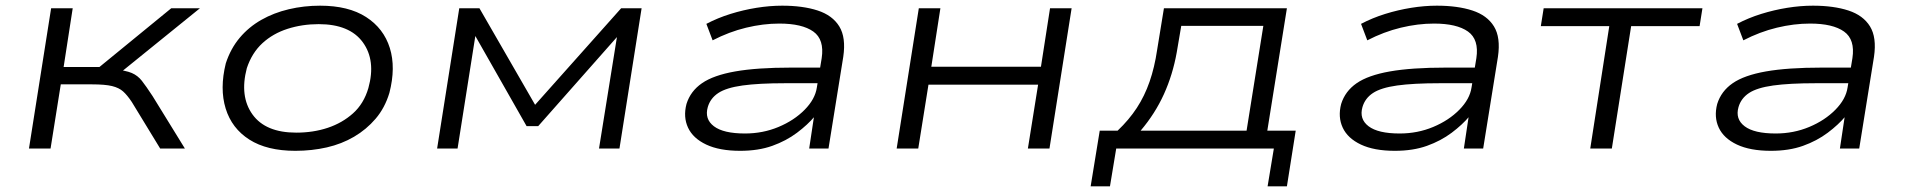

<svg xmlns="http://www.w3.org/2000/svg" viewBox="-20 -523 6724 676"><path d="M82 0 160 -494H236L204 -287H330L583 -494H684L390 -256L381 -279Q423 -275 444 -266Q465 -257 479.5 -238.5Q494 -220 517 -185L631 0H544L444 -164Q428 -188 413.5 -201Q399 -214 374.5 -220Q350 -226 303 -226H194L158 0Z M1020 8Q920 8 858 -31.5Q796 -71 774.5 -141Q753 -211 775 -300Q792 -352 824 -390Q856 -428 900 -453Q944 -478 997 -490.5Q1050 -503 1107 -503Q1207 -503 1269 -463Q1331 -423 1352.5 -354Q1374 -285 1351 -196Q1335 -143 1302.5 -105Q1270 -67 1226.5 -41.5Q1183 -16 1130.5 -4Q1078 8 1020 8ZM1023 -56Q1083 -56 1134 -73Q1185 -90 1223 -124Q1261 -158 1277 -213Q1304 -310 1257.5 -374Q1211 -438 1102 -438Q1044 -438 992.5 -421.5Q941 -405 904 -371Q867 -337 849 -283Q823 -184 869 -120Q915 -56 1023 -56Z M1519 0 1597 -494H1668L1864 -154L2167 -494H2239L2161 0H2089L2153 -398H2157L1875 -79H1834L1652 -399H1654L1591 0Z M2586 8Q2513 8 2466.5 -14Q2420 -36 2402.5 -73.5Q2385 -111 2397 -157Q2411 -202 2451.5 -230Q2492 -258 2568.5 -271.5Q2645 -285 2766 -285H2886L2877 -230H2745Q2651 -230 2594 -222Q2537 -214 2509 -195.5Q2481 -177 2472 -146Q2460 -104 2493.5 -78.5Q2527 -53 2603 -53Q2666 -53 2721 -76Q2776 -99 2813 -136.5Q2850 -174 2856 -215L2873 -318Q2883 -384 2843.5 -412Q2804 -440 2724 -440Q2667 -440 2607 -425.5Q2547 -411 2489 -381L2467 -439Q2507 -460 2552 -474Q2597 -488 2643.5 -495.5Q2690 -503 2734 -503Q2807 -503 2859 -486Q2911 -469 2935 -430Q2959 -391 2949 -323L2897 0H2829L2846 -113L2849 -114Q2824 -84 2786 -55.5Q2748 -27 2699 -9.5Q2650 8 2586 8Z M3137 0 3215 -494H3291L3259 -288H3645L3677 -494H3753L3675 0H3599L3635 -225H3249L3213 0Z M3820 133 3852 -63H3915Q3955 -101 3982.5 -143Q4010 -185 4027.5 -235.5Q4045 -286 4054 -347L4078 -494H4511L4442 -63H4542L4511 133H4443L4465 0H3910L3888 133ZM3996 -63H4369L4428 -432H4139L4123 -338Q4109 -260 4078 -191.5Q4047 -123 3996 -63Z M4891 8Q4818 8 4771.5 -14Q4725 -36 4707.5 -73.5Q4690 -111 4702 -157Q4716 -202 4756.5 -230Q4797 -258 4873.5 -271.5Q4950 -285 5071 -285H5191L5182 -230H5050Q4956 -230 4899 -222Q4842 -214 4814 -195.5Q4786 -177 4777 -146Q4765 -104 4798.5 -78.5Q4832 -53 4908 -53Q4971 -53 5026 -76Q5081 -99 5118 -136.5Q5155 -174 5161 -215L5178 -318Q5188 -384 5148.5 -412Q5109 -440 5029 -440Q4972 -440 4912 -425.5Q4852 -411 4794 -381L4772 -439Q4812 -460 4857 -474Q4902 -488 4948.5 -495.5Q4995 -503 5039 -503Q5112 -503 5164 -486Q5216 -469 5240 -430Q5264 -391 5254 -323L5202 0H5134L5151 -113L5154 -114Q5129 -84 5091 -55.5Q5053 -27 5004 -9.5Q4955 8 4891 8Z M5579 0 5646 -431H5405L5415 -494H5974L5964 -431H5723L5655 0Z M6215 8Q6142 8 6095.5 -14Q6049 -36 6031.5 -73.5Q6014 -111 6026 -157Q6040 -202 6080.5 -230Q6121 -258 6197.5 -271.5Q6274 -285 6395 -285H6515L6506 -230H6374Q6280 -230 6223 -222Q6166 -214 6138 -195.5Q6110 -177 6101 -146Q6089 -104 6122.5 -78.5Q6156 -53 6232 -53Q6295 -53 6350 -76Q6405 -99 6442 -136.5Q6479 -174 6485 -215L6502 -318Q6512 -384 6472.5 -412Q6433 -440 6353 -440Q6296 -440 6236 -425.5Q6176 -411 6118 -381L6096 -439Q6136 -460 6181 -474Q6226 -488 6272.5 -495.5Q6319 -503 6363 -503Q6436 -503 6488 -486Q6540 -469 6564 -430Q6588 -391 6578 -323L6526 0H6458L6475 -113L6478 -114Q6453 -84 6415 -55.5Q6377 -27 6328 -9.5Q6279 8 6215 8Z"/></svg>

Font: Nunito Sans 7pt Expanded Light
Style: Italic
Weight: 300
Width: 7
Italic angle: -9°
Designer: Vernon Adams
Foundry: Vernon Adams
Version: Version 3.101;gftools[0.9.27]